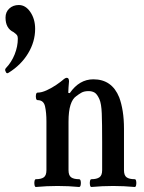

<svg xmlns="http://www.w3.org/2000/svg" viewBox="-26 -741 572 765"><path d="M8 -451Q0 -446 -3 -455Q-8 -463 -3 -469Q20 -493 32.5 -524.5Q45 -556 45 -587Q45 -596 42 -600.5Q39 -605 28 -613Q-4 -628 -4 -671Q-4 -693 11 -707Q26 -721 49 -721Q76 -721 95 -693Q114 -665 114 -626Q114 -575 86 -528.5Q58 -482 8 -451ZM117 4Q113 4 111.5 -4Q110 -12 111.5 -19.5Q113 -27 117 -27Q138 -27 148.5 -34.5Q159 -42 159 -63V-258Q159 -292 153.5 -317Q148 -342 124 -342Q119 -342 117.5 -349.5Q116 -357 117.5 -364.5Q119 -372 124 -372Q140 -372 160.5 -381.5Q181 -391 198.5 -403Q216 -415 224 -422Q234 -431 240 -431Q249 -431 249 -417Q248 -409 247 -392.5Q246 -376 246 -371L252 -370Q290 -425 346 -425Q420 -425 449 -353Q458 -329 463 -297.5Q468 -266 468 -228V-63Q468 -42 478.5 -34.5Q489 -27 511 -27Q515 -27 516.5 -19.5Q518 -12 516.5 -4Q515 4 511 4Q489 2 467.5 1Q446 0 425 0Q403 0 381.5 1Q360 2 338 4Q334 4 332.5 -4Q331 -12 332.5 -19.5Q334 -27 338 -27Q359 -27 370 -34.5Q381 -42 381 -63V-176Q381 -249 379.5 -288.5Q378 -328 370 -346Q361 -366 351 -372Q341 -378 327 -378Q309 -378 298 -371.5Q287 -365 278 -358Q263 -348 255 -323Q247 -298 247 -256V-63Q247 -42 257.5 -34.5Q268 -27 289 -27Q294 -27 295.5 -19.5Q297 -12 295.5 -4Q294 4 289 4Q268 2 247 1Q226 0 203 0Q181 0 160 1Q139 2 117 4Z"/></svg>

Font: Junicode Two Beta Condensed Medium
Style: Regular
Weight: 500
Width: 3
Designer: Peter S. Baker
Foundry: Briery Creek Software
Version: Version 1.053; ttfautohint (v1.8.4)